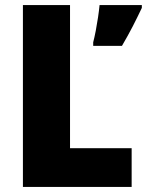

<svg xmlns="http://www.w3.org/2000/svg" viewBox="-20 -734 577 754"><path d="M70 0V-714H255V-152H497V0ZM537 -703Q519 -665 501 -630Q483 -595 459 -554H346V-568Q351 -587 356 -613Q361 -639 365 -666Q369 -693 371 -714H537Z"/></svg>

Font: Noto Sans Gurmukhi SemiCondensed Black
Style: Regular
Weight: 900
Width: 4
Designer: Jelle Bosma - Monotype Design Team
Foundry: Monotype Imaging Inc.
Version: Version 2.004; ttfautohint (v1.8.4.7-5d5b)